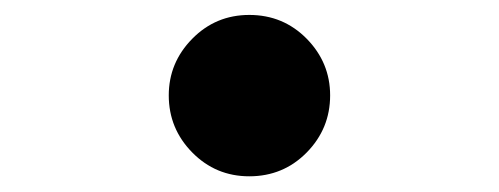

<svg xmlns="http://www.w3.org/2000/svg" viewBox="-20 -476 655 252"><path d="M201.5 -350.8Q201.5 -393.8 232.3 -425.1Q263.1 -456.4 307.2 -456.4Q351.8 -456.4 382.6 -425.1Q413.3 -393.8 413.3 -350.8Q413.3 -307.2 382.6 -275.9Q351.8 -244.6 307.2 -244.6Q263.1 -244.6 232.3 -275.9Q201.5 -307.2 201.5 -350.8Z"/></svg>

Font: Fira Code SemiBold
Style: Regular
Weight: 600
Designer: Carrois Corporate, Edenspiekermann AG, Nikita Prokopov
Foundry: Carrois Corporate, Edenspiekermann AG, Nikita Prokopov
Version: Version 6.002